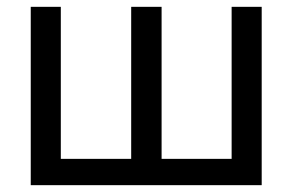

<svg xmlns="http://www.w3.org/2000/svg" viewBox="-20 -542 857 562"><path d="M70 0V-522H158V-77H364V-522H453V-77H658V-522H746V0Z"/></svg>

Font: Raleway Medium
Style: Regular
Weight: 500
Designer: Matt McInerney, Pablo Impallari, Rodrigo Fuenzalida
Foundry: Matt McInerney, Pablo Impallari, Rodrigo Fuenzalida
Version: Version 4.026